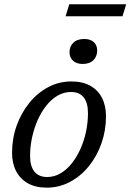

<svg xmlns="http://www.w3.org/2000/svg" viewBox="-20 -854 601 884"><path d="M309 -479Q360 -479 395.5 -459.2Q431 -439.5 449.5 -403.5Q468 -367.5 468 -318.5Q468 -253.5 447.2 -194.2Q426.5 -135 389.2 -89Q352 -43 302.2 -16.5Q252.5 10 195 10Q144 10 108.5 -10Q73 -30 54.2 -66Q35.5 -102 35.5 -150.5Q35.5 -216 56.5 -275Q77.5 -334 114.8 -380Q152 -426 201.5 -452.5Q251 -479 309 -479ZM197 -39Q229.5 -39 258 -55.5Q286.5 -72 309.8 -101Q333 -130 350 -167.5Q367 -205 376 -247.5Q385 -290 385 -333Q385 -381 365.2 -405.8Q345.5 -430.5 307 -430.5Q274.5 -430.5 245.8 -414Q217 -397.5 193.8 -368.5Q170.5 -339.5 153.8 -301.8Q137 -264 127.8 -221.8Q118.5 -179.5 118.5 -136Q118.5 -88.5 138.5 -63.8Q158.5 -39 197 -39ZM360 -559.5Q332.5 -559.5 316.2 -574.5Q300 -589.5 300 -613.5Q300 -640 317.5 -657.2Q335 -674.5 368 -674.5Q396 -674.5 411.8 -660.2Q427.5 -646 427.5 -621.5Q427.5 -595 410.2 -577.2Q393 -559.5 360 -559.5ZM282 -779 299 -834.5H561L544 -779Z"/></svg>

Font: Newsreader 12pt
Style: Italic
Weight: 400
Italic angle: -17°
Version: Version 1.003